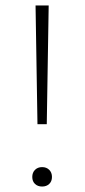

<svg xmlns="http://www.w3.org/2000/svg" viewBox="-20 -678 309 702"><path d="M117 -224 110 -658H158L151 -224ZM160 -5.5Q150 4 134 4Q118 4 108 -5.5Q98 -15 98 -31Q98 -47 108 -57Q118 -67 134 -67Q150 -67 160 -57Q170 -47 170 -31Q170 -15 160 -5.5Z"/></svg>

Font: EauTestSC Light
Style: Regular
Weight: 300
Designer: Christian Thalmann (Catharsis Fonts)
Version: Version 0.001;PS 000.001;hotconv 1.0.88;makeotf.lib2.5.64775